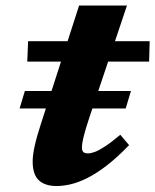

<svg xmlns="http://www.w3.org/2000/svg" viewBox="-20 -642 547 676"><path d="M49 -260 67.5 -321.5H441L422.5 -260ZM76 -425 79 -497H507L505 -425ZM268.5 -123.5Q268.5 -110.5 274 -106.2Q279.5 -102 290 -102Q300 -102 314.2 -107.2Q328.5 -112.5 350.2 -126.8Q372 -141 403.5 -167.5L434.5 -131Q391.5 -86.5 354.5 -58.2Q317.5 -30 286 -14.5Q254.5 1 228 7Q201.5 13 179 13Q138.5 13 116.8 -7.2Q95 -27.5 95 -73Q95 -96.5 102.5 -130Q110 -163.5 126 -212L258.5 -622.5H427L295 -229.5Q284 -196 278.2 -175Q272.5 -154 270.5 -142.2Q268.5 -130.5 268.5 -123.5Z"/></svg>

Font: Newsreader 9pt
Style: Bold Italic
Weight: 700
Italic angle: -17°
Designer: Hugues Gentile
Foundry: Production Type
Version: Version 1.003